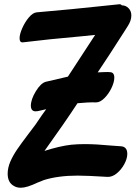

<svg xmlns="http://www.w3.org/2000/svg" viewBox="-20 -885 641 902"><path d="M578 -162Q578 -140 564 -114Q550 -88 528.5 -70.5Q507 -53 485 -54Q389 -60 345 -60Q253 -60 186 -39Q179 -36 171.5 -33Q164 -30 156 -27Q106 -3 78 -3Q59 -3 46 -11Q16 -27 16 -69Q16 -97 29 -127Q42 -156 60.5 -183Q79 -210 110 -251Q143 -294 147 -300Q179 -348 197 -372L158 -363Q154 -362 147 -362Q136 -362 130.5 -369Q125 -376 125 -388Q125 -418 148.5 -456.5Q172 -495 196 -501L299 -525L427 -721Q381 -717 358 -714Q209 -701 87 -686Q72 -685 72 -705Q72 -724 84.5 -752.5Q97 -781 115.5 -803Q134 -825 152 -827Q246 -835 316.5 -842Q387 -849 434 -854L540 -865H542Q549 -865 552 -860Q571 -860 584 -846.5Q597 -833 597 -812Q597 -788 580 -762L568 -743Q489 -619 439 -545Q454 -545 462 -546Q468 -546 476.5 -546.5Q485 -547 496 -546Q517 -546 517 -520Q517 -499 503.5 -471Q490 -443 470 -423.5Q450 -404 432 -404Q393 -405 344 -400Q283 -307 189 -176Q261 -199 314 -205Q345 -208 377 -208Q431 -208 504 -201L546 -198Q578 -197 578 -162Z"/></svg>

Font: Sedgwick Ave Display
Style: Regular
Weight: 400
Designer: Kevin Burke, Pedro Vergani
Foundry: Google, Inc.
Version: Version 1.000